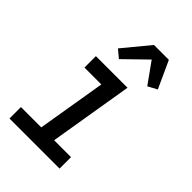

<svg xmlns="http://www.w3.org/2000/svg" viewBox="-224 -855 949 949"><g transform="rotate(45 250.0 -381.0)"><path d="M27 0V-80H169L229 -440H111V-520H332L259 -80H377V0ZM202 -590 161 -624 275 -762H379L444 -620L396 -594L318 -703Z"/></g></svg>

Font: Iosevka SS18 Medium
Style: Italic
Weight: 500
Italic angle: -9°
Monospace: yes
Designer: Belleve Invis
Foundry: Belleve Invis
Version: Version 25.1.1; ttfautohint (v1.8.4)